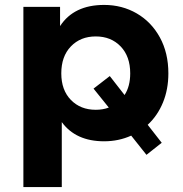

<svg xmlns="http://www.w3.org/2000/svg" viewBox="-20 -566 743 780"><path d="M580 -59 637 14 575 63 513 -15Q462 8 403 8Q288 8 231 -70V194H75V-538H224V-460Q280 -546 403 -546Q476 -546 535.5 -511.5Q595 -477 629.5 -414Q664 -351 664 -268Q664 -203 642 -149.5Q620 -96 580 -59ZM422 -129 360 -206 426 -257 486 -180Q509 -215 509 -268Q509 -337 470 -377.5Q431 -418 369 -418Q307 -418 268 -377.5Q229 -337 229 -268Q229 -200 268 -160Q307 -120 369 -120Q398 -120 422 -129Z"/></svg>

Font: Montserrat-Bold
Style: Bold
Weight: 700
Version: Version 7.200